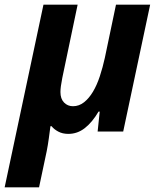

<svg xmlns="http://www.w3.org/2000/svg" viewBox="-53 -566 683 826"><path d="M134 -546H281L215 -231Q207 -191 207 -170Q207 -141 222.5 -125Q238 -109 261 -109Q287 -109 308.5 -126Q330 -143 347 -171.5Q364 -200 376.5 -238Q389 -276 398 -317L446 -546H593L477 0H367L376 -86H371Q344 -40 312 -15Q280 10 241 10Q216 10 197.5 0Q179 -10 169 -23H164Q161 0 157 29.5Q153 59 148 84L115 240H-33Z"/></svg>

Font: BC Sans
Style: Bold Italic
Weight: 700
Italic angle: -12°
Designer: Monotype Design Team
Province of B.C.
Foundry: Monotype Imaging Inc.
Version: Version 2.000;GOOG;noto-source:20170915:90ef993387c0